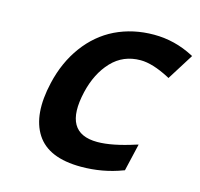

<svg xmlns="http://www.w3.org/2000/svg" viewBox="-106 -838 1001 962"><g transform="rotate(15 394.5 -357.0)"><path d="M703 -533 696 -537Q608 -583 546 -583Q456 -583 396.5 -520Q337 -457 313 -355Q261 -131 441 -131Q517 -131 634 -169L645 -172L612 -30L606 -28Q506 10 394 10Q225 10 162.5 -87Q100 -184 140 -356Q166 -469 228 -553Q290 -637 378 -680Q469 -724 578 -724Q686 -724 783 -673L789 -670Z"/></g></svg>

Font: Passageway
Style: BdIt
Weight: 700
Foundry: Ascender Corporation
Version: Version 1.11